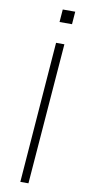

<svg xmlns="http://www.w3.org/2000/svg" viewBox="-98 -918 431 955"><g transform="rotate(10 117.5 -440.5)"><path d="M134 -712H176L120 0H79ZM201 -881 196 -817H133L138 -881Z"/></g></svg>

Font: Muli ExtraLight
Style: Italic
Weight: 275
Italic angle: -4.541°
Designer: Vernon Adams
Foundry: Vernon Adams
Version: Version 2.001